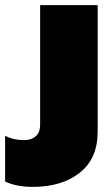

<svg xmlns="http://www.w3.org/2000/svg" viewBox="-120 -500 440 751"><path d="M-100 210V31Q-68 48 -25 48Q3 48 20 33Q37 18 37 -13V-480H262V15Q262 121 191.5 176Q121 231 9 231Q-56 231 -100 210Z"/></svg>

Font: Prompt Black
Style: Regular
Weight: 900
Designer: Katatrad Team
Foundry: CadsonDemak
Version: Version 1.001